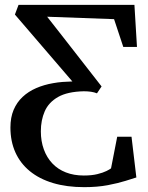

<svg xmlns="http://www.w3.org/2000/svg" viewBox="-20 -763 609 792"><path d="M327.5 9Q255 9 198.5 -8Q142 -25 102.8 -57.2Q63.5 -89.5 43.2 -135Q23 -180.5 23 -237Q23 -278.5 36.2 -309.8Q49.5 -341 73.2 -363.2Q97 -385.5 129.2 -399.5Q161.5 -413.5 199.5 -420Q218.5 -423.5 238.5 -425Q258.5 -426.5 278.5 -427L41.5 -703L56.5 -743H534.5L545 -569.5H488.5L450.5 -684L174.5 -694L236 -615.5L399 -406.5L380 -378Q369 -382.5 355.5 -384.5Q342 -386.5 325.5 -386.5Q258 -385 219.2 -362.8Q180.5 -340.5 164.5 -303.8Q148.5 -267 148.5 -221.5Q148.5 -180.5 160.8 -146.8Q173 -113 196 -88.8Q219 -64.5 251.8 -51.8Q284.5 -39 325.5 -39Q358.5 -39 381.8 -44.8Q405 -50.5 419 -57.5Q433 -64.5 438 -68.5L463.5 -199H522.5L542.5 -31Q528 -26.5 498 -17Q468 -7.5 424.8 0.8Q381.5 9 327.5 9Z"/></svg>

Font: Merriweather 60pt Medium
Style: Regular
Weight: 500
Version: Version 2.100